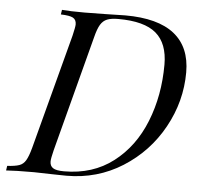

<svg xmlns="http://www.w3.org/2000/svg" viewBox="-69 -618 700 665"><g transform="rotate(5 280.5 -285.5)"><path d="M185.5 0 138.7 -0.8Q93.5 -2.4 72.6 -2.4Q7.3 -2.4 -24.2 0L-21.8 -16.1Q5.6 -17.7 19.8 -22.6Q33.9 -27.4 42.3 -41.5Q50.8 -55.6 58.9 -85.5L164.5 -485.5Q171.8 -516.1 171.8 -525Q171.8 -541.1 160.1 -547.6Q148.4 -554 117.7 -554.8L120.2 -571Q147.6 -568.5 198.4 -568.5L266.9 -569.4Q321.8 -571 340.3 -571Q454 -571 510.9 -525.8Q567.7 -480.6 567.7 -392.7Q567.7 -291.9 517.7 -201.2Q467.7 -110.5 380.2 -55.2Q292.7 0 185.5 0ZM490.3 -412.9Q490.3 -486.3 449.2 -521.4Q408.1 -556.5 317.7 -556.5Q292.7 -556.5 278.6 -550.8Q264.5 -545.2 255.6 -530.6Q246.8 -516.1 239.5 -487.1L133.9 -83.9Q126.6 -54.8 126.6 -44.4Q126.6 -29 137.5 -21.8Q148.4 -14.5 175.8 -14.5Q275.8 -14.5 346.8 -69Q417.7 -123.4 454 -214.5Q490.3 -305.6 490.3 -412.9Z"/></g></svg>

Font: Playfair Display SC
Style: Italic
Weight: 400
Italic angle: -14°
Designer: Claus Eggers Sørensen
Foundry: Claus Eggers Sørensen
Version: Version 1.202; ttfautohint (v1.6)